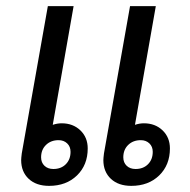

<svg xmlns="http://www.w3.org/2000/svg" viewBox="-20 -596 619 626"><path d="M266 -112Q266 -58 231 -24Q196 10 140 10Q98 10 73.5 -13Q49 -36 49 -74Q49 -80 51 -96L136 -576H220L152 -189Q167 -194 181 -194Q218 -194 242 -171Q266 -148 266 -112ZM210 -101Q210 -118 199 -128.5Q188 -139 171 -139Q146 -139 130 -123.5Q114 -108 114 -83Q114 -66 125 -55.5Q136 -45 154 -45Q179 -45 194.5 -60.5Q210 -76 210 -101ZM534 -112Q534 -58 499 -24Q464 10 408 10Q366 10 341.5 -13Q317 -36 317 -74Q317 -80 319 -96L404 -576H488L420 -189Q435 -194 449 -194Q486 -194 510 -171Q534 -148 534 -112ZM478 -101Q478 -118 467 -128.5Q456 -139 439 -139Q414 -139 398 -123.5Q382 -108 382 -83Q382 -66 393 -55.5Q404 -45 422 -45Q447 -45 462.5 -60.5Q478 -76 478 -101Z"/></svg>

Font: Sarabun
Style: Italic
Weight: 400
Italic angle: -10°
Designer: Suppakit Chalermlarp | Katatrad Co.,Ltd.
Foundry: Cadson Demak Co.,Ltd.
Version: Version 1.000; ttfautohint (v1.6)